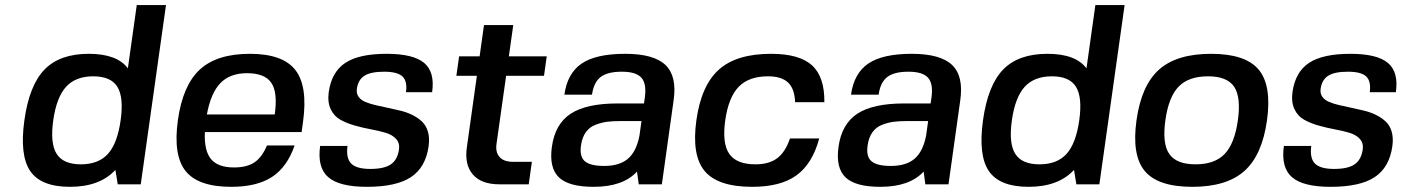

<svg xmlns="http://www.w3.org/2000/svg" viewBox="-20 -720 5478 750"><path d="M430.7 -56.2Q369.6 9.8 253.4 9.8Q140.1 9.8 98.1 -51.8Q56.2 -113.3 75.2 -250Q94.2 -386.7 153.8 -448.2Q213.4 -509.8 326.7 -509.8Q437 -509.8 479.5 -453.1L514.2 -700.2H628.4L529.8 0H439.9ZM451.2 -250Q463.9 -339.8 438.5 -380.9Q413.1 -421.9 344.2 -421.9Q275.4 -421.9 238 -380.9Q200.7 -339.8 188 -250Q175.3 -160.2 201.2 -119.1Q227.1 -78.1 295.9 -78.1Q364.7 -78.1 401.6 -118.9Q438.5 -159.7 451.2 -250Z M1158.2 -204.1H780.3Q776.9 -131.8 804 -98.9Q831.1 -65.9 894 -65.9Q944.3 -65.9 973.9 -85.7Q1003.4 -105.5 1022.9 -151.9H1130.9Q1101.6 -67.4 1042.5 -28.8Q983.4 9.8 883.3 9.8Q754.4 9.8 705.1 -51.8Q655.8 -113.3 674.8 -250Q693.8 -386.7 760.5 -448.2Q827.1 -509.8 956.1 -509.8Q1084.5 -509.8 1133.8 -446.5Q1183.1 -383.3 1163.6 -243.2ZM944.8 -434.1Q878.9 -434.1 841.3 -395.8Q803.7 -357.4 788.1 -272.9H1053.2Q1065.4 -358.9 1039.8 -396.5Q1014.2 -434.1 944.8 -434.1Z M1374 -373Q1371.6 -355 1380.4 -342.3Q1389.2 -329.6 1406.2 -322.3Q1423.3 -314.9 1445.8 -309.6Q1468.3 -304.2 1493.4 -299.1Q1518.6 -293.9 1543.7 -287.8Q1568.8 -281.7 1590.6 -271Q1612.3 -260.3 1628.4 -245.1Q1644.5 -230 1651.6 -205.6Q1658.7 -181.2 1654.3 -148.9Q1642.6 -65.9 1585.2 -28.1Q1527.8 9.8 1413.1 9.8Q1305.2 9.8 1262 -28.1Q1218.8 -65.9 1230.5 -149.9H1337.4Q1331.1 -102.1 1351.8 -81.1Q1372.6 -60.1 1426.8 -60.1Q1480.5 -60.1 1506.6 -77.9Q1532.7 -95.7 1538.6 -136.2Q1542 -161.1 1527.3 -177.2Q1512.7 -193.4 1486.8 -201.2Q1460.9 -209 1429.2 -214.8Q1397.5 -220.7 1366.2 -229.5Q1335 -238.3 1309.8 -252.2Q1284.7 -266.1 1271.7 -293.7Q1258.8 -321.3 1264.2 -360.8Q1275.4 -439 1328.9 -474.4Q1382.3 -509.8 1490.2 -509.8Q1594.7 -509.8 1637 -474.1Q1679.2 -438.5 1668 -359.9H1565.9Q1571.8 -402.8 1552 -421.4Q1532.2 -439.9 1480.5 -439.9Q1428.7 -439.9 1403.8 -424.3Q1378.9 -408.7 1374 -373Z M1919.4 -157.2Q1915 -125.5 1931.4 -106.7Q1947.8 -87.9 1984.9 -87.9H2057.6L2045.4 0H1931.2Q1859.9 0 1826.9 -38.6Q1793.9 -77.1 1803.7 -145L1842.8 -423.8H1762.7L1773.4 -500H1853.5L1870.6 -622.1H1984.9L1967.8 -500H2115.7L2105 -423.8H1957Z M2468.3 -49.8Q2413.6 9.8 2298.8 9.8Q2201.7 9.8 2163.1 -27.3Q2124.5 -64.5 2135.7 -146Q2147.9 -235.4 2209 -275.6Q2270 -315.9 2392.6 -315.9H2495.6L2499 -339.8Q2506.3 -393.1 2485.4 -416.5Q2464.4 -439.9 2409.2 -439.9Q2353 -439.9 2326.2 -419.2Q2299.3 -398.4 2292.5 -350.1H2184.6Q2196.3 -434.1 2252.4 -471.9Q2308.6 -509.8 2421.9 -509.8Q2533.7 -509.8 2579.3 -466.3Q2625 -422.9 2611.3 -328.1L2565.4 0H2475.1ZM2485.8 -247.1H2404.8Q2373.5 -247.1 2352.1 -244.4Q2330.6 -241.7 2306.6 -232.7Q2282.7 -223.6 2268.3 -203.4Q2253.9 -183.1 2249.5 -151.9Q2243.2 -108.4 2264.6 -90.1Q2286.1 -71.8 2340.3 -71.8Q2400.4 -71.8 2433.3 -100.3Q2466.3 -128.9 2478 -190.9Z M3065.9 -179.2H3180.2Q3153.3 -80.1 3091.3 -35.2Q3029.3 9.8 2918.5 9.8Q2784.2 9.8 2732.7 -51.8Q2681.2 -113.3 2700.2 -250Q2719.2 -386.7 2788.3 -448.2Q2857.4 -509.8 2991.7 -509.8Q3102.5 -509.8 3151.9 -464.8Q3201.2 -419.9 3200.2 -320.8H3085.9Q3084 -373.5 3058.3 -397.7Q3032.7 -421.9 2979.5 -421.9Q2905.3 -421.9 2865.5 -380.9Q2825.7 -339.8 2813 -250Q2800.3 -160.2 2828.6 -119.1Q2856.9 -78.1 2931.2 -78.1Q2984.4 -78.1 3016.1 -102.1Q3047.9 -126 3065.9 -179.2Z M3587.9 -49.8Q3533.2 9.8 3418.5 9.8Q3321.3 9.8 3282.7 -27.3Q3244.1 -64.5 3255.4 -146Q3267.6 -235.4 3328.6 -275.6Q3389.6 -315.9 3512.2 -315.9H3615.2L3618.7 -339.8Q3626 -393.1 3605 -416.5Q3584 -439.9 3528.8 -439.9Q3472.7 -439.9 3445.8 -419.2Q3418.9 -398.4 3412.1 -350.1H3304.2Q3315.9 -434.1 3372.1 -471.9Q3428.2 -509.8 3541.5 -509.8Q3653.3 -509.8 3699 -466.3Q3744.6 -422.9 3731 -328.1L3685.1 0H3594.7ZM3605.5 -247.1H3524.4Q3493.2 -247.1 3471.7 -244.4Q3450.2 -241.7 3426.3 -232.7Q3402.3 -223.6 3387.9 -203.4Q3373.5 -183.1 3369.1 -151.9Q3362.8 -108.4 3384.3 -90.1Q3405.8 -71.8 3460 -71.8Q3520 -71.8 3553 -100.3Q3585.9 -128.9 3597.7 -190.9Z M4175.3 -56.2Q4114.3 9.8 3998 9.8Q3884.8 9.8 3842.8 -51.8Q3800.8 -113.3 3819.8 -250Q3838.9 -386.7 3898.4 -448.2Q3958 -509.8 4071.3 -509.8Q4181.6 -509.8 4224.1 -453.1L4258.8 -700.2H4373L4274.4 0H4184.6ZM4195.8 -250Q4208.5 -339.8 4183.1 -380.9Q4157.7 -421.9 4088.9 -421.9Q4020 -421.9 3982.7 -380.9Q3945.3 -339.8 3932.6 -250Q3919.9 -160.2 3945.8 -119.1Q3971.7 -78.1 4040.5 -78.1Q4109.4 -78.1 4146.2 -118.9Q4183.1 -159.7 4195.8 -250Z M4710.9 -509.8Q4844.7 -509.8 4896.5 -448.2Q4948.2 -386.7 4929.2 -250Q4910.2 -113.8 4840.8 -52Q4771.5 9.8 4637.7 9.8Q4503.4 9.8 4451.9 -51.8Q4400.4 -113.3 4419.4 -250Q4438.5 -386.7 4507.6 -448.2Q4576.7 -509.8 4710.9 -509.8ZM4532.2 -250Q4519.5 -159.2 4547.4 -118.7Q4575.2 -78.1 4650.4 -78.1Q4725.1 -78.1 4763.9 -118.7Q4802.7 -159.2 4815.4 -250Q4828.1 -340.8 4800.8 -381.3Q4773.4 -421.9 4698.7 -421.9Q4623 -421.9 4584 -381.6Q4544.9 -341.3 4532.2 -250Z M5138.7 -373Q5136.2 -355 5145 -342.3Q5153.8 -329.6 5170.9 -322.3Q5188 -314.9 5210.4 -309.6Q5232.9 -304.2 5258.1 -299.1Q5283.2 -293.9 5308.3 -287.8Q5333.5 -281.7 5355.2 -271Q5377 -260.3 5393.1 -245.1Q5409.2 -230 5416.3 -205.6Q5423.3 -181.2 5418.9 -148.9Q5407.2 -65.9 5349.9 -28.1Q5292.5 9.8 5177.7 9.8Q5069.8 9.8 5026.6 -28.1Q4983.4 -65.9 4995.1 -149.9H5102.1Q5095.7 -102.1 5116.5 -81.1Q5137.2 -60.1 5191.4 -60.1Q5245.1 -60.1 5271.2 -77.9Q5297.4 -95.7 5303.2 -136.2Q5306.6 -161.1 5292 -177.2Q5277.3 -193.4 5251.5 -201.2Q5225.6 -209 5193.8 -214.8Q5162.1 -220.7 5130.9 -229.5Q5099.6 -238.3 5074.5 -252.2Q5049.3 -266.1 5036.4 -293.7Q5023.4 -321.3 5028.8 -360.8Q5040 -439 5093.5 -474.4Q5147 -509.8 5254.9 -509.8Q5359.4 -509.8 5401.6 -474.1Q5443.8 -438.5 5432.6 -359.9H5330.6Q5336.4 -402.8 5316.7 -421.4Q5296.9 -439.9 5245.1 -439.9Q5193.4 -439.9 5168.5 -424.3Q5143.6 -408.7 5138.7 -373Z"/></svg>

Font: Fivo Sans Med
Style: Regular
Weight: 450
Designer: Alexander Slobzheninov
Foundry: Alexander Slobzheninov
Version: 1.0